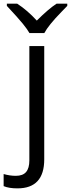

<svg xmlns="http://www.w3.org/2000/svg" viewBox="-74 -786 387 1046"><path d="M21 240.2Q-25.4 240.2 -54.2 228V162.1Q-20.5 171.9 12.2 171.9Q50.3 171.9 68.1 151.1Q85.9 130.4 85.9 87.9V-535.2H167V82Q167 240.2 21 240.2ZM-36.6 -766.1H19.5Q75.2 -730 126.5 -673.8Q189.9 -737.3 234.4 -766.1H292.5V-753.9L260.3 -720.7Q189.9 -648.4 167.5 -606H86.4Q75.2 -626 50.3 -656.7Q25.4 -687.5 -36.6 -753.9Z"/></svg>

Font: HunimalSansv1.5
Style: Regular
Weight: 400
Foundry: Ascender Corporation
Version: Version 1.10